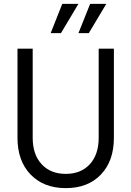

<svg xmlns="http://www.w3.org/2000/svg" viewBox="-20 -950 675 986"><path d="M317.9 16.1Q204.6 16.1 137.2 -53.7Q69.8 -123.5 69.8 -242.2V-700.2H147.9V-242.2Q147.9 -156.7 193.6 -106.9Q239.3 -57.1 317.9 -57.1Q396 -57.1 441.4 -106.9Q486.8 -156.7 486.8 -242.2V-700.2H564.9V-242.2Q564.9 -123.5 498.3 -53.7Q431.6 16.1 317.9 16.1ZM240.2 -779.8 299.8 -930.2H382.8L293 -779.8ZM382.8 -779.8 442.9 -930.2H525.9L436 -779.8Z"/></svg>

Font: Uncut Sans
Style: Regular
Weight: 400
Designer: Kasper Nordkvist
Foundry: UNCUT.wtf
Version: Version 1.304;Glyphs 3.2 (3246)